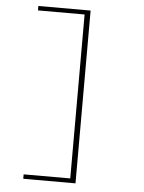

<svg xmlns="http://www.w3.org/2000/svg" viewBox="-58 -754 716 952"><g transform="rotate(5 300.0 -278.0)"><path d="M94 152V130H326V-686H94V-708H354V152Z"/></g></svg>

Font: TypoPRO Source Code Pro
Style: Regular
Weight: 200
Monospace: yes
Designer: Paul D. Hunt, Teo Tuominen
Foundry: Adobe Systems Incorporated
Version: Version 2.010;PS 1.0;hotconv 1.0.84;makeotf.lib2.5.63406